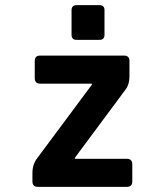

<svg xmlns="http://www.w3.org/2000/svg" viewBox="-20 -726 640 746"><path d="M258 -591V-686Q258 -706 278 -706H366Q386 -706 386 -687V-591Q386 -571 366 -571H278Q258 -571 258 -591ZM106 -21V-54Q106 -88 125 -112L337 -397V-401H136Q115 -401 115 -423V-489Q115 -510 136 -510H462Q483 -510 483 -489V-429Q483 -397 467 -377L271 -113V-109H473Q494 -109 494 -87V-21Q494 0 473 0H127Q106 0 106 -21Z"/></svg>

Font: RajdhaniMono
Style: Bold
Weight: 700
Monospace: yes
Designer: Satya Rajpurohit, Jyotish Sonowal
Foundry: Indian Type Foundry
Version: Version 1.201;PS 1.0;hotconv 1.0.78;makeotf.lib2.5.61930; tt